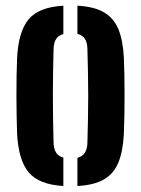

<svg xmlns="http://www.w3.org/2000/svg" viewBox="-20 -628 482 657"><path d="M38.5 -170.5Q37.7 -194.6 37 -228.2Q36.2 -261.8 36.2 -298.8Q36.2 -335.8 36.8 -370.3Q37.4 -404.8 38.5 -430.2Q43.2 -520 77.8 -561.8Q112.4 -603.6 196.8 -608.5V-511.4Q179.7 -506.8 171.8 -494.3Q163.9 -481.8 163.3 -460.8Q162.2 -420.7 161.6 -380.5Q160.9 -340.3 160.9 -300.1Q160.9 -259.9 161.6 -219.7Q162.2 -179.5 163.3 -139.8Q163.9 -118.6 171.9 -105.9Q179.9 -93.3 196.8 -88.6V8.5Q113.2 3.6 78.2 -38.2Q43.2 -80 38.5 -170.5ZM244.9 8.5V-87.8Q262.5 -92.6 270.5 -105.4Q278.5 -118.2 279.1 -139.8Q280.2 -180 281 -220Q281.9 -260.1 281.9 -300.4Q281.9 -340.7 281 -380.7Q280.2 -420.7 279.1 -460.8Q278.5 -482.6 270.6 -495.1Q262.7 -507.6 244.9 -512.2V-608.5Q302 -605.5 335.6 -585.9Q369.3 -566.4 385.1 -528.1Q400.9 -489.8 403.9 -430.2Q405 -406 405.6 -372.3Q406.2 -338.5 406.2 -301.5Q406.2 -264.6 405.6 -230.4Q405 -196.2 403.9 -170.5Q400.9 -110.6 385.1 -72Q369.3 -33.5 335.6 -14Q302 5.5 244.9 8.5Z"/></svg>

Font: Big Shoulders Stencil Thin
Style: Regular
Weight: 100
Designer: Patric King
Foundry: XO Type Co
Version: Version 2.001